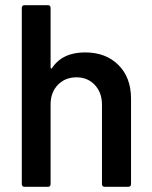

<svg xmlns="http://www.w3.org/2000/svg" viewBox="-20 -720 584 740"><path d="M64 -11V-689Q64 -700 75 -700H165Q175 -700 175 -689V-459Q175 -457 177 -456Q179 -455 180 -457Q220 -518 308 -518Q388 -518 436.5 -469.5Q485 -421 485 -340V-11Q485 0 474 0H384Q373 0 373 -11V-317Q373 -363 345.5 -392.5Q318 -422 275 -422Q231 -422 203 -393Q175 -364 175 -318V-11Q175 0 165 0H75Q64 0 64 -11Z"/></svg>

Font: Barlow GEO Semi Bold
Style: Regular
Weight: 600
Designer: Jeremy Tribby
Foundry: Tribby Type
Version: Version 1.408